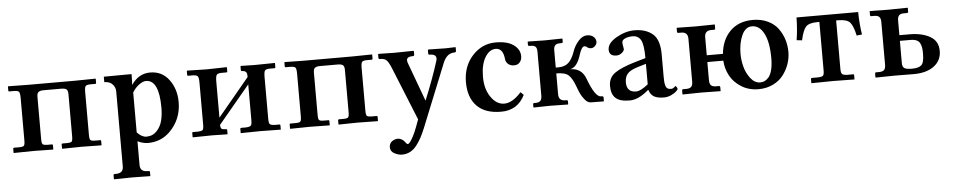

<svg xmlns="http://www.w3.org/2000/svg" viewBox="-39 -733 6218 1253"><g transform="rotate(-5 3069.5 -106.5)"><path d="M106 -353Q106 -385.3 98.9 -393.6Q91.8 -401.9 64.9 -401.9H35.2Q30.3 -401.9 29.8 -407.2V-434.1L32.2 -436L160.2 -434.1H252H377.9H472.2L604 -436L605 -434.1V-408.2Q605 -402.3 600.1 -401.9H568.8Q542 -401.9 535.4 -393.3Q528.8 -384.8 528.8 -354V-74.2Q528.8 -46.4 535.4 -39.8Q542 -33.2 568.8 -33.2H600.1Q605 -33.2 605 -26.9V-1L604 1L472.2 -1L348.1 1L346.2 -1V-27.8Q346.2 -32.7 352.1 -33.2H377.9Q405.8 -33.2 412.4 -40Q418.9 -46.9 418.9 -74.2V-351.1Q418.9 -376 408 -383.1Q397 -390.1 377.9 -390.1H256.8Q237.8 -390.1 226.8 -382.6Q215.8 -375 215.8 -351.1V-74.2Q215.8 -46.4 222.4 -39.8Q229 -33.2 255.9 -33.2H283.2Q289.1 -33.2 289.1 -26.9V-1L287.1 1L159.2 -1L30.8 1L28.8 -1V-27.8Q28.8 -32.7 35.2 -33.2H64.9Q92.8 -33.2 99.4 -40Q106 -46.9 106 -74.2Z M840.8 -324.2V-63Q871.6 -29.8 901.9 -29.8Q942.9 -29.8 969.7 -58.3Q996.6 -86.9 1006.1 -125.5Q1015.6 -164.1 1015.6 -210Q1015.6 -392.1 929.7 -392.1Q910.6 -392.1 884.8 -373.5Q858.9 -355 840.8 -324.2ZM731 150.9V-341.8Q731 -367.7 712.4 -387.9Q693.8 -408.2 658.7 -408.2V-443.8Q796.9 -443.8 800.8 -444.8H840.8L838.9 -374Q885.7 -444.8 961.9 -444.8Q1040 -444.8 1085.4 -383.3Q1130.9 -321.8 1130.9 -236.8Q1130.9 -124 1053.7 -46.9Q994.6 12.2 907.7 12.2Q877 12.2 840.8 -4.9V150.9Q840.8 194.8 888.7 194.8H897Q904.8 194.8 904.8 203.1V227.1L903.8 229Q822.8 227.1 783.7 227.1L668 229L666 227.1V203.1Q666 195.3 673.8 194.8H682.6Q731 194.8 731 150.9Z M1330.6 -433.1 1462.4 -436 1464.4 -434.1V-408.2Q1464.4 -402.3 1458.5 -401.9H1428.2Q1401.4 -401.9 1394.3 -391.8Q1387.2 -381.8 1387.2 -350.1V-111.8L1593.3 -359.9Q1593.3 -375 1591.8 -382.6Q1590.3 -390.1 1582.8 -396Q1575.2 -401.9 1559.6 -401.9Q1553.7 -401.9 1553.2 -407.2V-434.1L1555.7 -436Q1610.8 -434.1 1646.5 -434.1L1778.3 -436L1779.3 -434.1V-408.2Q1779.3 -402.3 1773.4 -401.9H1743.7Q1716.8 -401.9 1710.2 -392.3Q1703.6 -382.8 1703.6 -350.1V-77.1Q1703.6 -49.3 1710.4 -41.7Q1717.3 -34.2 1743.7 -33.2H1773.4Q1779.3 -33.2 1779.3 -26.9V-1L1778.3 1Q1697.3 -1 1646.5 -1L1516.6 1V-1V-27.8Q1516.6 -32.7 1522.5 -33.2H1552.2Q1579.1 -34.2 1586.2 -42Q1593.3 -49.8 1593.3 -77.1V-312L1387.2 -64.9Q1387.2 -44.9 1393.8 -39.1Q1400.4 -33.2 1424.3 -33.2Q1430.2 -33.2 1430.7 -26.9V-1L1429.2 1Q1369.1 -1 1330.6 -1L1202.6 1L1201.7 -1V-27.8Q1201.7 -32.7 1206.5 -33.2H1237.3Q1264.2 -34.2 1270.8 -41Q1277.3 -47.9 1277.3 -75.2V-349.1Q1277.3 -382.3 1270.5 -392.1Q1263.7 -401.9 1237.3 -401.9H1207.5Q1201.7 -401.9 1201.7 -407.2V-434.1L1204.6 -436Z M1917 -353Q1917 -385.3 1909.9 -393.6Q1902.8 -401.9 1876 -401.9H1846.2Q1841.3 -401.9 1840.8 -407.2V-434.1L1843.3 -436L1971.2 -434.1H2063H2189H2283.2L2415 -436L2416 -434.1V-408.2Q2416 -402.3 2411.1 -401.9H2379.9Q2353 -401.9 2346.4 -393.3Q2339.8 -384.8 2339.8 -354V-74.2Q2339.8 -46.4 2346.4 -39.8Q2353 -33.2 2379.9 -33.2H2411.1Q2416 -33.2 2416 -26.9V-1L2415 1L2283.2 -1L2159.2 1L2157.2 -1V-27.8Q2157.2 -32.7 2163.1 -33.2H2189Q2216.8 -33.2 2223.4 -40Q2230 -46.9 2230 -74.2V-351.1Q2230 -376 2219 -383.1Q2208 -390.1 2189 -390.1H2067.9Q2048.8 -390.1 2037.8 -382.6Q2026.9 -375 2026.9 -351.1V-74.2Q2026.9 -46.4 2033.4 -39.8Q2040 -33.2 2066.9 -33.2H2094.2Q2100.1 -33.2 2100.1 -26.9V-1L2098.1 1L1970.2 -1L1841.8 1L1839.8 -1V-27.8Q1839.8 -32.7 1846.2 -33.2H1876Q1903.8 -33.2 1910.4 -40Q1917 -46.9 1917 -74.2Z M2877 -340.8 2710.9 70.8Q2696.3 106.4 2682.6 132.1Q2668.9 157.7 2650.1 182.4Q2631.3 207 2606.9 219.7Q2582.5 232.4 2553.7 232.4Q2530.3 232.4 2504.2 218.8Q2478 205.1 2478 177.7Q2478 153.8 2495.6 140.1Q2513.2 126.5 2536.6 126.5Q2547.9 126.5 2560.5 134Q2573.2 141.6 2578.6 149.9Q2589.8 167 2597.7 167Q2602.1 167 2610.6 157.2Q2619.1 147.5 2632.8 122.1Q2646.5 96.7 2659.7 61L2677.7 12.2L2536.6 -335.9Q2520.5 -375 2507.1 -388.4Q2493.7 -401.9 2464.8 -401.9Q2455.1 -401.9 2454.6 -409.2V-434.1L2458 -436Q2522.9 -434.1 2564 -434.1Q2610.8 -434.1 2685.1 -436L2689 -434.1V-410.2Q2689 -402.3 2680.7 -401.9Q2651.9 -401.9 2643.3 -390.9Q2634.8 -379.9 2644 -356.9L2736.8 -105Q2795.9 -250 2828.6 -355Q2844.7 -401.9 2789.1 -401.9Q2781.2 -401.9 2780.8 -409.2V-433.1L2784.7 -436Q2852.5 -434.1 2897 -434.1L2960.9 -436L2962.9 -434.1V-411.1Q2962.9 -402.3 2951.7 -401.9Q2901.9 -401.9 2877 -340.8Z M3378.4 -86.9Q3330.6 10.3 3221.7 9.8Q3117.7 9.8 3063.7 -45.7Q3009.8 -101.1 3009.8 -201.2Q3009.8 -306.2 3072.8 -375Q3135.7 -443.8 3225.6 -443.8Q3302.7 -443.8 3343.3 -413.8Q3383.8 -383.8 3383.8 -339.8Q3383.8 -315.9 3370.1 -300Q3356.4 -284.2 3333.5 -284.2Q3309.6 -284.2 3294.2 -297.1Q3278.8 -310.1 3276.9 -331.1Q3270 -401.9 3221.7 -401.9Q3180.7 -401.9 3152.1 -354.5Q3123.5 -307.1 3123.5 -226.1Q3123.5 -147 3160.2 -94Q3196.8 -41 3247.6 -41Q3300.8 -41 3358.9 -106Z M3492.2 -71.8V-359.9Q3492.2 -382.8 3483.2 -392.3Q3474.1 -401.9 3449.2 -401.9H3442.4Q3434.6 -401.9 3434.1 -410.2V-429.2L3436 -431.2Q3510.3 -429.2 3546.4 -429.2L3660.2 -431.2L3662.1 -429.2V-410.2Q3662.1 -402.3 3654.3 -401.9H3645Q3621.1 -401.9 3611.6 -391.8Q3602.1 -381.8 3602.1 -359.9V-246.1H3619.1Q3662.1 -246.1 3686.3 -269Q3710.4 -292 3726.1 -336.9Q3739.3 -377 3766.4 -407.5Q3793.5 -438 3823.2 -438Q3850.1 -438 3865.7 -424.1Q3881.3 -410.2 3881.3 -391.1Q3881.3 -376 3869.4 -364Q3857.4 -352.1 3844.2 -352.1Q3826.2 -352.1 3817.4 -360.8Q3811.5 -367.7 3800.3 -368.2Q3782.2 -368.2 3766.1 -317.9Q3741.2 -234.9 3694.3 -227.1Q3769.5 -227.1 3795.4 -157.2Q3841.3 -33.2 3879.4 -33.2H3886.2Q3896 -33.2 3896 -23.9V-1L3894 1L3811 0Q3790 0 3771.7 -22.5Q3753.4 -44.9 3744.9 -63.5Q3736.3 -82 3725.1 -112.8Q3706.1 -164.6 3683.1 -186.3Q3660.2 -208 3602.1 -208V-71.8Q3602.1 -27.8 3645 -27.8H3654.3Q3662.1 -27.8 3662.1 -20V-1L3660.2 1Q3585 -1 3546.4 -1L3436 1L3434.1 -1V-20Q3434.1 -27.8 3442.4 -27.8H3449.2Q3473.1 -27.8 3482.7 -38.3Q3492.2 -48.8 3492.2 -71.8Z M4189 -47.9Q4122.1 10.3 4064 9.8Q4000 9.8 3972.2 -16.1Q3944.3 -42 3944.3 -95.2Q3944.3 -150.4 3987.3 -180.2Q4030.3 -210 4118.2 -235.8L4190.4 -256.8Q4190.4 -345.7 4172.9 -375.7Q4155.3 -405.8 4120.1 -405.8Q4090.3 -405.8 4069.8 -396.5Q4049.3 -387.2 4049.3 -371.1Q4049.3 -359.9 4052.2 -346.4Q4055.2 -333 4055.2 -328.1Q4055.2 -315.9 4039.3 -303Q4023.4 -290 4003.4 -290Q3956.5 -290 3956.1 -332Q3956.1 -375 4015.6 -409.4Q4075.2 -443.8 4134.3 -443.8Q4207.5 -443.8 4252.9 -406.5Q4298.3 -369.1 4298.3 -271V-126Q4298.3 -104 4299.3 -92.5Q4300.3 -81.1 4303.7 -67.6Q4307.1 -54.2 4315.7 -48.1Q4324.2 -42 4338.1 -42Q4352.1 -42 4360.1 -50Q4368.2 -58.1 4369.1 -58.1Q4372.1 -58.1 4377.2 -50.5Q4382.3 -43 4382.3 -38.1Q4382.3 -34.2 4371.3 -23.2Q4360.4 -12.2 4337.2 -1.2Q4314 9.8 4289.1 9.8Q4245.1 9.8 4222.7 -4.2Q4200.2 -18.1 4191.4 -47.9ZM4190.4 -85V-219.2L4133.3 -202.1Q4084.5 -187 4066.9 -165.5Q4049.3 -144 4049.3 -109.9Q4049.3 -44.9 4112.3 -44.9Q4140.6 -44.9 4190.4 -85Z M4481 -357.9Q4481 -401.9 4438 -401.9H4418.9Q4411.1 -401.9 4410.6 -410.2V-434.1L4412.6 -436Q4497.6 -434.1 4533.7 -434.1Q4533.7 -434.1 4658.7 -436L4660.6 -434.1V-410.2Q4660.6 -402.3 4652.8 -401.9H4633.8Q4590.8 -401.9 4590.8 -357.9V-240.2H4696.8Q4705.6 -332.5 4761.5 -388.2Q4817.4 -443.8 4909.7 -443.8Q4965.3 -443.8 5008.1 -423.3Q5050.8 -402.8 5075.2 -368.9Q5099.6 -335 5111.6 -296.1Q5123.5 -257.3 5123.5 -215.8Q5123.5 -176.3 5110.4 -137.7Q5097.2 -99.1 5071.8 -65.4Q5046.4 -31.7 5003.9 -11Q4961.4 9.8 4908.7 9.8Q4844.7 9.8 4795.7 -21.2Q4746.6 -52.2 4722.4 -98.1Q4698.2 -144 4695.3 -195.8H4590.8V-77.1Q4590.8 -54.2 4600.3 -43.7Q4609.9 -33.2 4633.8 -33.2H4652.8Q4660.6 -33.2 4660.6 -23.9V-1L4658.7 1Q4572.8 -1 4533.7 -1L4412.6 1L4410.6 -1V-23.9Q4410.6 -32.7 4418.9 -33.2H4438Q4461.9 -33.2 4471.4 -43.7Q4481 -54.2 4481 -77.1ZM4900.4 -402.8Q4857.4 -402.8 4834.2 -351.1Q4811 -299.3 4811 -229Q4811 -188.5 4822.3 -145.3Q4833.5 -102.1 4860.6 -67.6Q4887.7 -33.2 4923.8 -33.2Q4938.5 -33.2 4951.9 -39.3Q4965.3 -45.4 4978.8 -60.5Q4992.2 -75.7 5000.5 -107.4Q5008.8 -139.2 5008.8 -184.1Q5008.8 -289.1 4979.5 -345.9Q4950.2 -402.8 4900.4 -402.8Z M5463.9 -393.1H5451.7V-74.2Q5451.7 -50.3 5459.2 -42.2Q5466.8 -34.2 5491.7 -33.2H5532.7Q5537.6 -33.2 5537.6 -26.9V1L5397.9 -1L5254.9 1V-26.9Q5254.9 -32.7 5260.7 -33.2H5301.8Q5327.6 -34.2 5334.7 -41.5Q5341.8 -48.8 5341.8 -74.2V-393.1H5331.5Q5273.4 -393.1 5253.2 -370.6Q5232.9 -348.1 5218.8 -283.2L5183.6 -287.1Q5194.8 -356.9 5195.8 -435.1H5599.6Q5600.6 -356.9 5611.8 -287.1L5576.7 -283.2Q5562.5 -348.1 5542.2 -370.6Q5522 -393.1 5463.9 -393.1Z M5997.6 -126Q5997.6 -149.9 5995.6 -164.6Q5993.7 -179.2 5986.6 -194.6Q5979.5 -210 5963.6 -217Q5947.8 -224.1 5921.9 -224.1H5854.5V-79.1Q5854.5 -53.2 5868.2 -44.7Q5881.8 -36.1 5917.5 -36.1Q5960.4 -36.1 5979 -52.5Q5997.6 -68.8 5997.6 -126ZM5744.6 -77.1V-356.9Q5744.6 -379.9 5735.1 -390.4Q5725.6 -400.9 5701.7 -400.9H5682.6Q5674.8 -400.9 5674.8 -410.2V-433.1L5676.8 -435.1Q5762.7 -433.1 5797.9 -433.1L5922.9 -435.1L5924.8 -433.1V-410.2Q5924.8 -401.4 5916.5 -400.9H5897.5Q5873.5 -400.9 5864 -390.4Q5854.5 -379.9 5854.5 -356.9V-261.2H5920.9Q6002 -261.2 6054.9 -231.2Q6107.9 -201.2 6107.9 -136.2Q6107.9 -73.2 6058.8 -36.6Q6009.8 0 5925.8 0L5797.9 -1L5676.8 1L5674.8 -1V-23.9Q5674.8 -32.7 5682.6 -33.2H5701.7Q5725.6 -33.2 5735.1 -43.7Q5744.6 -54.2 5744.6 -77.1Z"/></g></svg>

Font: Linux Libertine
Style: Semibold
Weight: 600
Designer: Philipp H. Poll
Foundry: Philipp H. Poll
Version: Version 5.1.2 ; ttfautohint (v0.9)